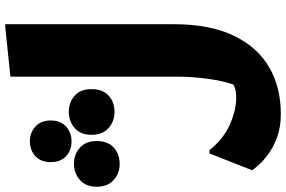

<svg xmlns="http://www.w3.org/2000/svg" viewBox="-294 -606 1059 710"><g transform="rotate(-90 235.0 -250.5)"><path d="M35 -5Q78 48 131 71Q184 94 229 94Q253 94 268 88Q283 82 296 74L261 117Q276 96 286 57Q296 18 301.5 -30.5Q307 -79 307 -126V-741L490 -760H501V-138Q501 -3 458.5 85Q416 173 341.5 216Q267 259 169 259Q120 259 82.5 245Q45 231 18.5 211Q-8 191 -22 174.5Q-36 158 -39 153L23 -5ZM68 -515Q35 -515 13 -535Q-9 -555 -9 -592Q-9 -628 13 -648.5Q35 -669 68 -669Q100 -669 122.5 -648.5Q145 -628 145 -592Q145 -555 122.5 -535Q100 -515 68 -515ZM177 -356Q142 -356 117 -378Q92 -400 92 -441Q92 -482 117 -503.5Q142 -525 177 -525Q212 -525 236.5 -503.5Q261 -482 261 -441Q261 -400 237 -378Q213 -356 177 -356ZM-16 -337Q-50 -337 -75 -359Q-100 -381 -100 -422Q-100 -462 -75 -484Q-50 -506 -15 -506Q20 -506 44.5 -484Q69 -462 69 -422Q69 -381 45 -359Q21 -337 -16 -337Z"/></g></svg>

Font: Kufam ExtraBold
Style: Italic
Weight: 800
Italic angle: -11°
Designer: Artur Schmal
Foundry: Original Type
Version: Version 1.301; ttfautohint (v1.8.3)